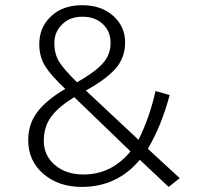

<svg xmlns="http://www.w3.org/2000/svg" viewBox="-20 -716 783 747"><path d="M305.2 -37.1Q413.6 -37.1 487.8 -127L269 -337.9Q209 -301.8 179.7 -262.7Q150.4 -223.6 150.4 -167.5Q150.4 -111.3 193.4 -74.2Q236.8 -37.1 305.2 -37.1ZM299.8 -650.9Q251 -650.9 221.2 -620.6Q191.4 -590.8 191.4 -548.8Q191.4 -506.8 209.5 -476.6Q228 -446.3 279.8 -396Q346.7 -433.6 378.4 -467.8Q410.2 -502 410.2 -548.3Q410.2 -594.7 379.4 -623Q348.6 -651.4 299.8 -650.9ZM132.8 -543.9Q132.8 -609.9 178.7 -652.8Q224.6 -695.8 299.3 -695.8Q374 -695.8 420.4 -654.3Q466.8 -612.8 466.8 -551.8Q466.8 -491.2 429.7 -449.2Q392.6 -407.2 314 -363.8L519 -171.9Q563 -261.7 585 -361.8L640.1 -346.2Q607.9 -226.1 555.2 -137.2L679.2 -22.9L636.2 11.2L523.9 -94.2Q436 10.7 299.8 11.2Q209 11.7 149.4 -39.1Q89.8 -89.8 89.8 -170.9Q89.8 -234.4 126 -281.2Q162.1 -328.1 233.9 -370.1Q178.7 -421.9 155.8 -458.5Q132.8 -495.1 132.8 -543.9Z"/></svg>

Font: FiraSans-Light
Style: Regular
Weight: 300
Designer: Carrois Corporate & Edenspiekermann AG
Foundry: Carrois Corporate GbR & Edenspiekermann AG
Version: Version 3.106;PS 003.106;hotconv 1.0.70;makeotf.lib2.5.58329